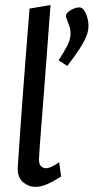

<svg xmlns="http://www.w3.org/2000/svg" viewBox="-20 -722 367 754"><path d="M119.7 11.8Q92.4 11.8 70.3 -6.6Q48.2 -25.1 49.7 -64.4Q54.1 -133.1 59.5 -209.9Q64.9 -286.7 71 -367.3Q77.2 -447.9 83.4 -529.2Q89.7 -610.5 96 -688.3L178.4 -702.2Q168.7 -573.8 161.7 -480.3Q154.7 -386.7 149.7 -322Q144.7 -257.2 141.3 -215.7Q137.9 -174.1 136.4 -149.8Q134.9 -125.6 134 -113.8Q133.1 -102 133.1 -95.3Q133.1 -77.7 140.6 -69.9Q148 -62.2 158.3 -61.4Q167.8 -60.6 182.9 -67.4Q198 -74.3 212.4 -85L220 -28.7Q188.2 -8.7 164.4 1.6Q140.5 11.8 119.7 11.8ZM244.2 -463.1 210 -485Q231.5 -517.7 243.7 -541.7Q255.9 -565.7 256.9 -586Q257.9 -603 253 -617.7Q248 -632.3 243.4 -643.6Q238.8 -654.9 238.8 -660.7Q240.5 -669.3 249.3 -676.5Q258 -683.7 269.9 -688.4Q281.7 -693 291.8 -693Q302.7 -693 310.9 -680.6Q319.1 -668.1 323.7 -650Q328.3 -631.9 327.3 -614.8Q326.3 -596 317.1 -574.9Q307.9 -553.7 290.3 -526.8Q272.7 -499.9 244.2 -463.1Z"/></svg>

Font: Ancizar Sans Thin
Style: Italic
Weight: 100
Italic angle: -4°
Designer: Cesar Puertas, Viviana Monsalve, Julian Moncada, Julian Prieto, Jose Castro, Mariel Hernandez, Felipe Aragon, Sara Alarc
Version: Version 8.100